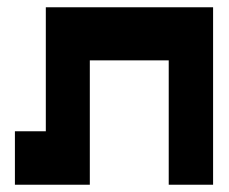

<svg xmlns="http://www.w3.org/2000/svg" viewBox="-20 -752 631 528"><path d="M106 -732H227H444H566V-244H444V-586H227V-391V-244H21V-391H106V-586Z"/></svg>

Font: PatchSans
Style: PatchSans
Weight: 400
Version: Version 1.0